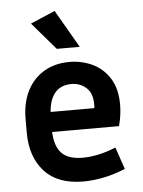

<svg xmlns="http://www.w3.org/2000/svg" viewBox="-54 -788 628 841"><g transform="rotate(-5 260.5 -367.5)"><path d="M464 -29Q412 -8 366 1Q320 10 279 10Q166 10 108 -54Q50 -118 50 -224V-284Q50 -355 76 -407Q102 -459 150 -488Q198 -517 263 -517Q316 -517 362.5 -495.5Q409 -474 438.5 -428.5Q468 -383 468 -312Q468 -291 465 -267.5Q462 -244 455 -218H161Q163 -156 192 -125Q221 -94 285 -94Q319 -94 355.5 -102Q392 -110 431 -126ZM263 -420Q217 -420 191.5 -390.5Q166 -361 162 -306H354Q355 -311 355 -315.5Q355 -320 355 -324Q355 -372 328 -396Q301 -420 263 -420ZM213 -579 110 -699 218 -745 314 -579Z"/></g></svg>

Font: Inria Sans
Style: Bold
Weight: 700
Designer: Black Foundry Team
Foundry: Black Foundry
Version: Version 1.2; ttfautohint (v1.8.3)